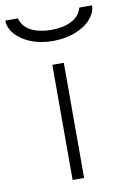

<svg xmlns="http://www.w3.org/2000/svg" viewBox="-152 -788 553 839"><g transform="rotate(-10 124.5 -368.5)"><path d="M152 -511V0H101V-511ZM-68 -737H-12Q-1 -698 35.5 -680Q72 -662 124 -662Q176 -662 212.5 -680Q249 -698 261 -737H317Q317 -706 292 -677Q267 -648 222.5 -630.5Q178 -613 123 -613Q68 -613 24.5 -630.5Q-19 -648 -43.5 -677Q-68 -706 -68 -737Z"/></g></svg>

Font: Chivo Thin
Style: Regular
Weight: 100
Designer: Hector Gatti
Foundry: Omnibus-Type
Version: Version 1.007